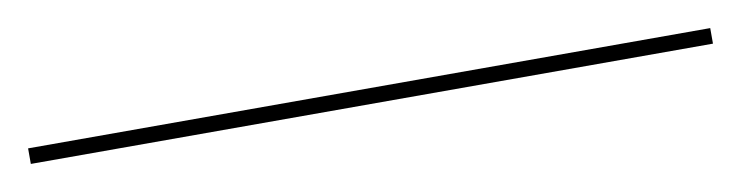

<svg xmlns="http://www.w3.org/2000/svg" viewBox="-25 71 610 158"><g transform="rotate(-10 280.0 150.5)"><path d="M-5 143.5V156.5H565V143.5Z"/></g></svg>

Font: Bodoni* 16pt
Style: Italic
Weight: 400
Italic angle: -13°
Version: Version 2.3